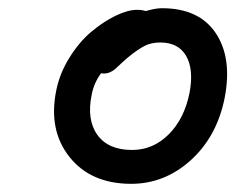

<svg xmlns="http://www.w3.org/2000/svg" viewBox="-20 -725 579 465"><path d="M297.9 -279.8Q200.2 -279.8 148.4 -344.7Q96.7 -409.7 116.2 -505.9Q124.5 -547.4 148.2 -585.4Q171.9 -623.5 200.9 -647.9Q230 -672.4 259.8 -686.8Q289.6 -701.2 312 -701.2Q324.2 -701.2 333 -698.2Q356 -705.1 372.1 -705.1Q462.4 -705.1 502.7 -644.5Q543 -584 523.9 -486.8Q504.9 -393.6 441.7 -336.7Q378.4 -279.8 297.9 -279.8ZM202.1 -496.1Q189.5 -435.1 215.8 -398.4Q242.2 -361.8 299.8 -361.8Q350.6 -361.8 388.4 -399.4Q426.3 -437 439 -500Q449.7 -556.6 430.9 -589.4Q412.1 -622.1 368.2 -622.1Q346.2 -622.1 330.1 -613.8Q314 -605.5 291 -586.9Q282.7 -580.1 272.7 -570.6Q262.7 -561 258.1 -557.1Q253.4 -553.2 246.3 -550Q239.3 -546.9 231 -546.9Q227.1 -546.9 225.1 -547.9Q208 -525.4 202.1 -496.1Z"/></svg>

Font: Shantell Sans Irregular
Style: Italic
Weight: 400
Italic angle: -11.31°
Designer: Stephen Nixon, Anya Danilova, Shantell Martin
Foundry: Arrow Type
Version: Version 1.006;[9816181b4]